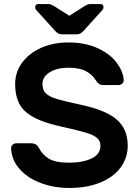

<svg xmlns="http://www.w3.org/2000/svg" viewBox="-20 -920 688 950"><path d="M585 -506.5C590.3 -511.5 592.7 -518 592 -526C590 -553.3 578.3 -581.3 557 -610C535.7 -638.7 504.5 -662.5 463.5 -681.5C422.5 -700.5 374 -710 318 -710C268.7 -710 224 -701.2 184 -683.5C144 -665.8 112.5 -641.3 89.5 -610C66.5 -578.7 55 -543.3 55 -504C55 -446 70.5 -402 101.5 -372C132.5 -342 183 -318.3 253 -301C279.7 -294.3 301.3 -289.3 318 -286C360 -276 391.3 -267.8 412 -261.5C432.7 -255.2 448.7 -247.2 460 -237.5C471.3 -227.8 477 -215 477 -199C477 -171 462.3 -150 433 -136C403.7 -122 367 -115 323 -115C277.7 -115 244.2 -121.5 222.5 -134.5C200.8 -147.5 184.3 -165 173 -187C169 -195 163.8 -201 157.5 -205C151.2 -209 142.7 -211 132 -211H62C54 -211 47.3 -208.5 42 -203.5C36.7 -198.5 34.3 -192 35 -184C37 -146 51.3 -112.2 78 -82.5C104.7 -52.8 139.7 -30 183 -14C226.3 2 273 10 323 10C381.7 10 432.8 1 476.5 -17C520.2 -35 553.7 -59.8 577 -91.5C600.3 -123.2 612 -159 612 -199C612 -253.7 594 -296.7 558 -328C522 -359.3 463.7 -383.7 383 -401C327 -413 286.7 -422.7 262 -430C237.3 -437.3 219.2 -446.5 207.5 -457.5C195.8 -468.5 190 -484 190 -504C190 -528.7 202.3 -548.3 227 -563C251.7 -577.7 282 -585 318 -585C354.7 -585 383.7 -579.3 405 -568C426.3 -556.7 442.7 -541.7 454 -523C458.7 -515 464 -509 470 -505C476 -501 484.3 -499 495 -499H565C573 -499 579.7 -501.5 585 -506.5ZM269 -754C274.3 -751.3 280.7 -750 288 -750H358C365.3 -750 371.7 -751.3 377 -754C382.3 -756.7 388.3 -761.7 395 -769L487 -871C490.3 -874.3 492 -878.7 492 -884C492 -894.7 486.7 -900 476 -900H428C422 -900 417 -899.2 413 -897.5C409 -895.8 403.7 -893 397 -889L323 -842L249 -889C242.3 -893 237 -895.8 233 -897.5C229 -899.2 224 -900 218 -900H170C159.3 -900 154 -894.7 154 -884C154 -878.7 155.7 -874.3 159 -871L251 -769C257.7 -761.7 263.7 -756.7 269 -754Z"/></svg>

Font: Rubik
Style: Regular
Weight: 500
Designer: Hubert & Fischer
Foundry: Hubert & Fischer
Version: Version 1.100